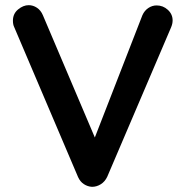

<svg xmlns="http://www.w3.org/2000/svg" viewBox="-20 -723 718 743"><path d="M648 -644Q648 -631 642 -617L395 -39Q386 -20 370 -10Q354 0 336 0Q319 -1 304.5 -10.5Q290 -20 282 -38L35 -618Q30 -628 30 -643Q30 -670 50 -686.5Q70 -703 91 -703Q108 -703 123 -693Q138 -683 146 -664L347 -191L531 -664Q539 -682 554 -692Q569 -702 586 -702Q611 -702 629.5 -685Q648 -668 648 -644Z"/></svg>

Font: Quicksand
Style: Bold
Weight: 700
Version: Version 3.000